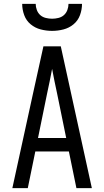

<svg xmlns="http://www.w3.org/2000/svg" viewBox="-20 -975 540 995"><path d="M44 0 151 -490 205 -735H295L456 0H376L337 -190H163L124 0ZM177 -260H323L276 -490Q269 -522 262.5 -554Q256 -586 250 -618Q244 -586 237.5 -554Q231 -522 224 -490ZM250 -815Q220 -815 191 -822.5Q162 -830 139 -849Q116 -868 105.5 -896.5Q95 -925 95 -955H165Q165 -939 171 -923Q177 -907 189 -896.5Q201 -886 217.5 -882Q234 -878 250 -878Q266 -878 282.5 -882Q299 -886 311 -896.5Q323 -907 329 -923Q335 -939 335 -955H405Q405 -925 394.5 -896.5Q384 -868 361 -849Q338 -830 309 -822.5Q280 -815 250 -815Z"/></svg>

Font: Moesevka
Style: Regular
Weight: 400
Monospace: yes
Designer: Belleve Invis
Foundry: Belleve Invis
Version: Version 32.5.0; ttfautohint (v1.8.4)